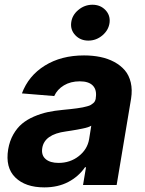

<svg xmlns="http://www.w3.org/2000/svg" viewBox="-20 -789 620 819"><path d="M169 10.3Q88.4 10.3 45.3 -32Q2.1 -74.2 14.9 -152.3Q21 -187.9 36.8 -215.6Q52.6 -243.3 74 -261.2Q95.5 -279.1 124.6 -291.7Q153.8 -304.3 183.2 -310.7Q212.7 -317.1 247.9 -320.3Q269.5 -322.4 281.4 -323.7Q293.3 -324.9 309.1 -327.1Q324.9 -329.2 332.9 -331Q340.9 -332.7 351.2 -335.4Q361.5 -338.1 366.7 -341.1Q371.8 -344.1 377.1 -348.4Q382.5 -352.6 384.9 -357.8Q387.4 -362.9 388.5 -369.3V-371.4Q393.8 -405.2 376.2 -423.7Q358.7 -442.1 320.3 -442.1Q281.2 -442.1 252.7 -424.9Q224.1 -407.7 211.3 -379.3L73.5 -390.6Q101.6 -465.9 171.3 -509.2Q241.1 -552.6 338.4 -552.6Q375.4 -552.6 407.7 -546Q440 -539.4 467.2 -524.9Q494.3 -510.3 512.4 -489.2Q530.5 -468 537.8 -437Q545.1 -405.9 539.1 -367.9L477.6 0H334.2L346.9 -75.6H342.7Q315.3 -35.9 271.3 -12.8Q227.3 10.3 169 10.3ZM229.8 -94.1Q279.1 -94.1 315.9 -122.9Q352.6 -151.6 360.1 -195L369.3 -252.8Q363.6 -249.3 354.8 -246.3Q345.9 -243.3 331.3 -240.4Q316.8 -237.6 308.9 -236Q301.1 -234.4 282.1 -231.5Q263.1 -228.7 261 -228.3Q169.4 -215.9 160.2 -157.3Q155.5 -127.1 174.5 -110.6Q193.5 -94.1 229.8 -94.1ZM283.7 -692.5Q287.3 -724.1 313.9 -746.4Q340.6 -768.8 374.3 -768.8Q408 -768.8 429.5 -746.4Q451 -724.1 447.4 -692.5Q443.5 -660.9 417.1 -638.3Q390.6 -615.8 356.9 -615.8Q323.2 -615.8 301.5 -638.5Q279.8 -661.2 283.7 -692.5Z"/></svg>

Font: Karasuma Gothic
Style: Bold Italic
Weight: 700
Italic angle: 9.39998°
Designer: Rasmus Andersson / Ryoko Nishizuka
Foundry: Genbu
Version: Version 1.00